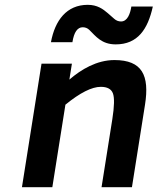

<svg xmlns="http://www.w3.org/2000/svg" viewBox="-20 -776 654 796"><path d="M454.5 -527C381.3 -527 316.4 -488.1 267.6 -446L278.1 -512H152.1L71 0H197L251.2 -342C311.6 -391.3 360.6 -416 397.9 -416C424.6 -416 441.3 -407 448.1 -389C454.9 -371 454.1 -335.3 445.7 -282L401 0H527L581.2 -342C600.4 -463.6 569.3 -527 454.5 -527ZM613.6 -749H524.6C519.9 -719.2 508.4 -687 481.8 -687C471.1 -687 461.7 -690.7 453.6 -698C445.4 -705.3 436.5 -713.2 426.8 -721.5C407.1 -738.4 383.5 -756 343.7 -756C256.4 -756 207.9 -691.7 191.2 -601H280.2C286.7 -642.3 301 -663 323 -663C333.7 -663 342.8 -659.3 350.3 -652C377.3 -625.6 401.1 -592 459.8 -592C551.1 -592 593 -655.1 613.6 -749Z"/></svg>

Font: Fog Sans
Style: It
Weight: 700
Foundry: Intel Corporation
Version: Version 1.00